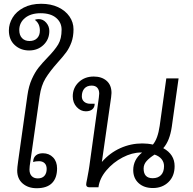

<svg xmlns="http://www.w3.org/2000/svg" viewBox="-20 -991 1021 1016"><path d="M71 -89Q71 -103 76 -138L125 -486Q132 -536 148.5 -572.5Q165 -609 184 -633Q203 -657 232 -687Q270 -726 288 -756Q306 -786 306 -834Q306 -872 277 -896.5Q248 -921 195 -921Q143 -921 112.5 -896Q82 -871 82 -832Q82 -805 96.5 -789.5Q111 -774 136 -774Q162 -774 176.5 -789Q191 -804 191 -829Q191 -867 164 -886Q173 -890 185 -890Q208 -890 224.5 -871Q241 -852 241 -827Q241 -783 210.5 -753.5Q180 -724 134 -724Q89 -724 58 -752.5Q27 -781 27 -830Q27 -865 46.5 -897.5Q66 -930 105 -950.5Q144 -971 198 -971Q249 -971 287.5 -953Q326 -935 347.5 -904Q369 -873 369 -836Q369 -797 358 -767Q347 -737 330.5 -714.5Q314 -692 285 -660Q244 -614 221 -576.5Q198 -539 190 -483L141 -139Q136 -109 136 -94Q136 -72 147.5 -59.5Q159 -47 180 -47Q203 -47 215 -60.5Q227 -74 227 -97Q227 -117 216 -127.5Q205 -138 187 -138Q169 -138 155 -134L156 -141Q158 -159 171 -169.5Q184 -180 207 -180Q240 -180 261 -158Q282 -136 282 -100Q282 -49 255 -22Q228 5 174 5Q129 5 100 -20Q71 -45 71 -89Z M904 -112Q904 -59 871.5 -27.5Q839 4 789 4Q742 4 713.5 -22Q685 -48 685 -91Q685 -146 732 -184H726Q679 -184 629 -158Q579 -132 543 -89.5Q507 -47 501 0H453Q436 0 436 -15Q436 -21 441 -44Q451 -96 453 -113L503 -474Q505 -490 505 -496Q505 -515 495 -526.5Q485 -538 465 -538Q440 -538 426.5 -522.5Q413 -507 413 -481Q413 -463 425.5 -452.5Q438 -442 457 -442H481Q481 -423 468.5 -412.5Q456 -402 434 -402Q407 -402 386 -424.5Q365 -447 365 -481Q365 -526 396.5 -556Q428 -586 476 -586Q518 -586 544 -563.5Q570 -541 570 -499Q570 -494 568 -476L519 -134Q561 -182 616.5 -207Q672 -232 733 -232Q762 -232 789 -226Q815 -256 825 -325L860 -576H925L889 -320Q878 -245 844 -207Q904 -174 904 -112ZM848 -112Q848 -133 835 -149Q822 -165 798 -173Q771 -156 755.5 -138.5Q740 -121 740 -99Q740 -48 788 -48Q816 -48 832 -64.5Q848 -81 848 -112Z"/></svg>

Font: Krub
Style: Italic
Weight: 400
Italic angle: -8°
Designer: Ekaluck Peanpanawate
Foundry: Cadson Demak Co.,Ltd.
Version: Version 1.000; ttfautohint (v1.6)